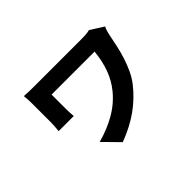

<svg xmlns="http://www.w3.org/2000/svg" viewBox="-116 -845 1232 1232"><g transform="rotate(-45 500.0 -229.0)"><path d="M857 -503Q854 -499 851 -491Q848 -483 845.5 -474.5Q843 -466 841 -457.5Q839 -449 838 -445Q830 -405 820.5 -360.5Q811 -316 797 -272.5Q783 -229 764 -188.5Q745 -148 720 -116Q663 -43 588 10.5Q513 64 412 102L308 -4Q393 -26 468.5 -68.5Q544 -111 597 -176Q639 -227 663 -291.5Q687 -356 695 -437H305V-312Q305 -304 305.5 -281.5Q306 -259 308 -239H171Q173 -259 174.5 -277.5Q176 -296 176 -312V-485Q176 -502 175 -521Q174 -540 172 -556Q192 -554 219 -553.5Q246 -553 275 -553H688Q708 -553 727.5 -554Q747 -555 767 -560Z"/></g></svg>

Font: SpoqaHanSansJP-Bold
Style: Regular
Weight: 700
Designer: [Source Han Sans]
Ryoko NISHIZUKA  (kana & ideographs); Paul D. Hunt (Latin, Greek & Cyrillic); Wenlong ZHANG  (bopomofo
Foundry: Spoqa (http://bi.spoqa.com)
Version: Version 1.002.20150607